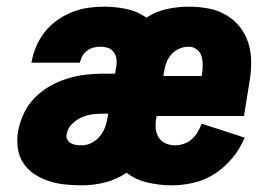

<svg xmlns="http://www.w3.org/2000/svg" viewBox="-20 -548 840 576"><path d="M226 8Q201 8 176 5.5Q151 3 127.5 -4.5Q104 -12 84 -25Q64 -38 50.5 -58Q37 -78 33.5 -103Q30 -128 34 -153Q39 -180 51 -206.5Q63 -233 83.5 -254Q104 -275 129.5 -289.5Q155 -304 182.5 -312.5Q210 -321 237 -324Q264 -327 291 -327H325L329 -350Q331 -362 329 -373Q327 -384 320.5 -392.5Q314 -401 303.5 -404.5Q293 -408 282 -408Q272 -408 261.5 -405.5Q251 -403 242 -396.5Q233 -390 227.5 -380.5Q222 -371 220 -361V-360H74L75 -363Q79 -386 89 -409.5Q99 -433 115 -453Q131 -473 152.5 -488Q174 -503 197 -512Q220 -521 244 -524.5Q268 -528 292 -528Q326 -528 359.5 -521Q393 -514 419 -495Q448 -514 481 -521Q514 -528 546 -528Q575 -528 603.5 -523Q632 -518 656.5 -504Q681 -490 698.5 -468.5Q716 -447 724.5 -420.5Q733 -394 733.5 -364.5Q734 -335 729 -306L712 -200H450L449 -195Q446 -179 447 -164Q448 -149 455.5 -136.5Q463 -124 476.5 -118Q490 -112 506 -112Q518 -112 531.5 -116.5Q545 -121 555.5 -130.5Q566 -140 573 -152Q580 -164 585 -177L714 -135Q701 -103 678 -75Q655 -47 625.5 -27.5Q596 -8 562 0Q528 8 495 8Q458 8 422 -0.5Q386 -9 360 -30Q329 -9 294.5 -0.5Q260 8 226 8ZM470 -320H585L586 -325Q588 -339 588 -353Q588 -367 584.5 -379.5Q581 -392 570 -400Q559 -408 546 -408Q532 -408 518 -402Q504 -396 494 -384.5Q484 -373 479 -359.5Q474 -346 472 -332ZM226 -112Q242 -112 257 -120.5Q272 -129 282 -142.5Q292 -156 297 -171.5Q302 -187 304 -203L305 -207H291Q275 -207 258 -205Q241 -203 225 -196Q209 -189 196 -176Q183 -163 180 -146Q178 -137 182 -129.5Q186 -122 193.5 -118Q201 -114 209.5 -113Q218 -112 226 -112Z"/></svg>

Font: Iosevka Aile Heavy
Style: Italic
Weight: 900
Italic angle: -9°
Designer: Belleve Invis
Foundry: Belleve Invis
Version: Version 31.1.0; ttfautohint (v1.8.4)